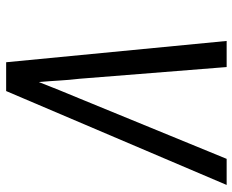

<svg xmlns="http://www.w3.org/2000/svg" viewBox="-88 -688 775 640"><g transform="rotate(-90 300.0 -367.5)"><path d="M4 0 317 -735H413L484 0H397L358 -490Q354 -524 352 -558Q350 -592 347 -626Q334 -592 320 -558Q306 -524 292 -490L91 0Z"/></g></svg>

Font: Iosevka Extended Oblique
Style: Regular
Weight: 400
Width: 7
Italic angle: -9°
Monospace: yes
Designer: Belleve Invis
Foundry: Belleve Invis
Version: Version 32.0.1; ttfautohint (v1.8.4)